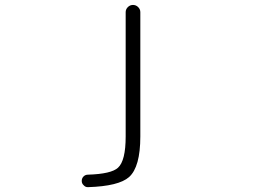

<svg xmlns="http://www.w3.org/2000/svg" viewBox="-20 -565 1040 781"><path d="M550.8 -515.6V-9.8Q550.8 114.3 504.9 155.3Q462.9 192.4 337.9 196.3Q337.9 196.3 336.9 196.3Q327.1 196.3 320.3 188.5Q312.5 181.6 312.5 170.9Q312.5 160.2 319.8 152.8Q327.1 145.5 337.9 145.5Q432.6 142.6 460 117.2Q491.2 88.9 491.2 -9.8V-515.6Q491.2 -527.3 500 -536.1Q508.8 -544.9 521 -544.9Q533.2 -544.9 542 -536.1Q550.8 -527.3 550.8 -515.6Z"/></svg>

Font: Gen Jyuu Gothic L Monospace Light
Style: Regular
Weight: 300
Designer: [Source Han Sans]
Ryoko NISHIZUKA  (kana & ideographs); Paul D. Hunt (Latin, Greek & Cyrillic); Wenlong ZHANG  (bopomofo
Version: Version 1.002.20150607